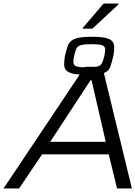

<svg xmlns="http://www.w3.org/2000/svg" viewBox="-38 -1066 766 1086"><path d="M-18 0 442 -688H541L708 0H624L577 -193H200L70 0ZM246 -264H560L480 -612H474ZM452 -643Q402 -643 374.5 -649.5Q347 -656 336 -668.5Q325 -681 325 -701Q325 -709 326 -722.5Q327 -736 329 -749Q337 -783 344.5 -804Q352 -825 367 -836.5Q382 -848 409.5 -853Q437 -858 483 -858Q534 -858 560.5 -851.5Q587 -845 597.5 -832Q608 -819 608 -799Q608 -792 607 -778Q606 -764 603 -749Q595 -716 588.5 -695.5Q582 -675 568.5 -663.5Q555 -652 527.5 -647.5Q500 -643 452 -643ZM453 -685Q496 -685 514 -690Q532 -695 539 -709Q546 -723 552 -749Q554 -760 555.5 -769.5Q557 -779 557 -785Q557 -803 541.5 -809.5Q526 -816 481 -816Q439 -816 419.5 -810.5Q400 -805 393.5 -790Q387 -775 381 -749Q379 -739 378 -730.5Q377 -722 377 -715Q377 -698 392 -691.5Q407 -685 453 -685ZM431 -904V-909L548 -1046H632V-1041L485 -904Z"/></svg>

Font: Saira Expanded
Style: Italic
Weight: 400
Width: 7
Italic angle: -12°
Designer: Hector Gatti with collaboration of the Omnibus-Type team
Foundry: Omnibus-Type
Version: Version 1.101